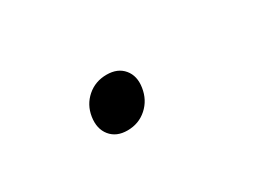

<svg xmlns="http://www.w3.org/2000/svg" viewBox="-24 -305 648 483"><g transform="rotate(-30 300.0 -64.0)"><path d="M254 10Q222 10 205 -11Q188 -32 193 -65Q198 -97 221.5 -117.5Q245 -138 278 -138Q310 -138 327 -117.5Q344 -97 339 -65Q334 -32 310.5 -11Q287 10 254 10Z"/></g></svg>

Font: JetBrains Mono Thin
Style: Italic
Weight: 100
Italic angle: -9°
Monospace: yes
Designer: Philipp Nurullin, Konstantin Bulenkov
Foundry: JetBrains
Version: Version 2.305; ttfautohint (v1.8.4.7-5d5b)